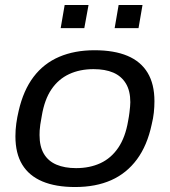

<svg xmlns="http://www.w3.org/2000/svg" viewBox="-20 -740 684 772"><path d="M282 12Q204 12 150.5 -10.5Q97 -33 69.5 -78Q42 -123 42 -192Q42 -218 45.5 -243.5Q49 -269 55 -294Q74 -377 115 -431Q156 -485 218 -511.5Q280 -538 360 -538Q439 -538 492.5 -515.5Q546 -493 573.5 -447.5Q601 -402 601 -333Q601 -310 598.5 -287Q596 -264 590 -240Q572 -155 530.5 -99Q489 -43 427 -15.5Q365 12 282 12ZM286 -64Q341 -64 384 -84Q427 -104 455.5 -146Q484 -188 495 -253Q499 -274 500.5 -287.5Q502 -301 503 -311Q504 -321 504 -329Q504 -375 486 -404.5Q468 -434 435.5 -448Q403 -462 356 -462Q301 -462 258 -442Q215 -422 187 -381Q159 -340 148 -274Q144 -253 142 -239Q140 -225 139.5 -215.5Q139 -206 139 -197Q139 -151 156.5 -121.5Q174 -92 207 -78Q240 -64 286 -64ZM224 -627 240 -720H336L319 -627ZM441 -627 457 -720H553L537 -627Z"/></svg>

Font: Archivo SemiExpanded
Style: Italic
Weight: 400
Width: 6
Italic angle: -10°
Designer: Hector Gatti
Foundry: Omnibus-Type
Version: Version 2.001